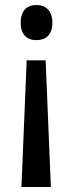

<svg xmlns="http://www.w3.org/2000/svg" viewBox="-20 -566 291 770"><path d="M190 -475C190 -523 163 -546 126 -546C87 -546 63 -522 63 -475C63 -428 87 -405 126 -405C164 -405 190 -426 190 -475ZM87 -324 66 184H184L163 -324Z"/></svg>

Font: Noto Sans Myanmar UI Condensed Medium
Style: Regular
Weight: 500
Width: 3
Designer: Monotype Design Team
Foundry: Monotype Imaging Inc.
Version: Version 2.103